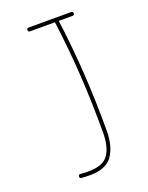

<svg xmlns="http://www.w3.org/2000/svg" viewBox="-127 -717 605 784"><g transform="rotate(-20 176.0 -325.0)"><path d="M88.4 -643.1Q88.4 -651.4 96.7 -651.4H280.8Q289.6 -651.4 289.6 -643.1Q289.6 -634.8 280.8 -634.8H221.7Q237.8 -512.2 245.1 -395.5Q252.4 -278.8 252.4 -146.5Q252.4 -80.1 224.9 -39.6Q197.3 1 126 1Q107.4 1 89.8 -0.5Q81.1 -1.5 82 -9.3Q83 -18.1 91.3 -17.1Q108.4 -15.6 126 -15.6Q189.5 -15.6 212.6 -49.3Q235.8 -83 235.8 -146.5Q235.8 -278.3 228.5 -395.3Q221.2 -512.2 205.1 -634.8H96.7Q88.4 -634.8 88.4 -643.1Z"/></g></svg>

Font: Mikhak-FD Thin
Style: Regular
Weight: 100
Designer: Amin Abedi
Version: Version 3.2